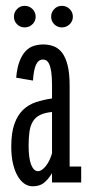

<svg xmlns="http://www.w3.org/2000/svg" viewBox="-20 -632 311 665"><path d="M160.2 -244.1Q134.3 -241.7 118.4 -233.6Q102.5 -225.6 93.8 -211.2Q85 -196.8 82 -175.8Q79.1 -154.8 79.1 -127Q79.1 -84 87.9 -61.5Q96.7 -39.1 111.8 -39.1Q118.2 -39.1 125.2 -43.9Q132.3 -48.8 138.9 -57.1Q145.5 -65.4 151.1 -76.9Q156.7 -88.4 160.2 -101.1ZM36.1 -362.8Q39.1 -397.9 47.9 -420.2Q56.6 -442.4 69.1 -455.3Q81.5 -468.3 97.2 -473.1Q112.8 -478 129.9 -478Q148.9 -478 165.5 -471.9Q182.1 -465.8 194.6 -450Q207 -434.1 214.1 -406.2Q221.2 -378.4 221.2 -335V-55.2H261.2V0H160.2V-32.2Q146 -9.3 131.3 2Q116.7 13.2 92.8 13.2Q78.1 13.2 64.9 4.4Q51.8 -4.4 41.5 -21.7Q31.2 -39.1 25.1 -64.7Q19 -90.3 19 -124Q19 -171.9 29.8 -202.4Q40.5 -232.9 59.6 -251.2Q78.6 -269.5 104.2 -278.1Q129.9 -286.6 160.2 -291V-335.9Q160.2 -365.2 157.5 -382.8Q154.8 -400.4 150.4 -409.9Q146 -419.4 140.4 -422.6Q134.8 -425.8 128.9 -425.8Q113.3 -425.8 105 -408.4Q96.7 -391.1 94.2 -353ZM28.3 -574.2Q28.3 -589.8 39.1 -600.8Q49.8 -611.8 65.4 -611.8Q81.1 -611.8 92.3 -600.8Q103.5 -589.8 103.5 -574.2Q103.5 -558.6 92.3 -547.9Q81.1 -537.1 65.4 -537.1Q49.8 -537.1 39.1 -547.9Q28.3 -558.6 28.3 -574.2ZM157.2 -574.2Q157.2 -589.8 168 -600.8Q178.7 -611.8 194.3 -611.8Q210 -611.8 221.2 -600.8Q232.4 -589.8 232.4 -574.2Q232.4 -558.6 221.2 -547.9Q210 -537.1 194.3 -537.1Q178.7 -537.1 168 -547.9Q157.2 -558.6 157.2 -574.2Z"/></svg>

Font: Stint Ultra Condensed
Style: Regular
Weight: 400
Width: 1
Designer: Astigmatic (AOETI)
Foundry: Astigmatic (AOETI)
Version: Version 1.000